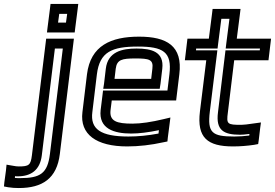

<svg xmlns="http://www.w3.org/2000/svg" viewBox="-117 -704 1388 969"><path d="M263 -565 275 -659 278 -684H253H163H138L135 -659L123 -565L120 -540H145H235H260L263 -565ZM216 -590H176L182 -634H222L216 -590ZM-22 136C-30 136 -40 135 -55 132L-84 127L-87 157L-95 216L-97 237L-76 241C-58 244 -40 245 -22 245C97 245 170 197 185 73L253 -484L256 -509H231H141H116L113 -484L44 80C38 129 29 136 -22 136ZM-28 186C40 186 85 154 94 80L160 -459H200L135 73C123 171 87 195 -16 195C-25 195 -33 195 -42 194L-41 185C-36 186 -32 186 -28 186Z M585 -519C443 -519 340 -474 322 -329L299 -138C285 -26 369 35 525 35C583 35 645 28 708 14L728 10L730 -10L739 -79L743 -111L710 -103C647 -88 595 -80 551 -80C472 -80 434 -92 441 -149L447 -197H747H772L775 -222L788 -329C806 -473 724 -519 585 -519ZM579 -469C705 -469 752 -443 738 -329L728 -247H428H403L400 -222L391 -149C380 -54 459 -30 545 -30C585 -30 632 -36 685 -47L683 -30C630 -20 580 -15 531 -15C390 -15 338 -53 349 -138L372 -329C386 -442 447 -469 579 -469ZM566 -409C636 -409 658 -404 652 -357L646 -306H461L467 -357C473 -403 498 -409 566 -409ZM572 -459C499 -459 427 -443 417 -357L408 -281L404 -256H429H664H689L693 -281L702 -357C712 -443 648 -459 572 -459Z M1033 -136 1065 -400H1213H1238L1241 -425L1248 -484L1251 -509H1226H1078L1094 -634L1097 -659H1072H981H956L953 -634L937 -509H854H829L826 -484L819 -425L816 -400H841H924L892 -141C876 -9 930 35 1059 35C1095 35 1131 32 1165 27L1186 23L1189 2L1196 -57L1200 -86L1171 -82C1133 -76 1110 -74 1101 -74C1030 -74 1025 -77 1033 -136ZM983 -136C972 -47 1011 -24 1095 -24C1104 -24 1120 -25 1142 -28L1141 -20C1117 -17 1092 -15 1065 -15C953 -15 929 -34 942 -141L977 -425L980 -450H955H872L873 -459H956H981L984 -484L1000 -609H1041L1025 -484L1022 -459H1047H1195L1194 -450H1046H1021L1018 -425L983 -136Z"/></svg>

Font: Gamestation Text Outline
Style: Italic
Weight: 400
Designer: Jonas Hecksher
Foundry: Jonas Hecksher, Playtypeª, e-types AS
Version: Version 1.003